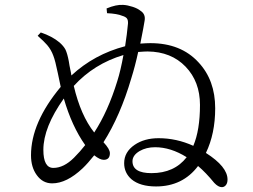

<svg xmlns="http://www.w3.org/2000/svg" viewBox="-20 -773 1040 789"><path d="M891.6 -3.9Q877 -3.9 860.4 -21.5Q826.2 -63.5 793.9 -90.8Q730.5 -6.8 621.1 -6.8Q555.7 -6.8 520.5 -36.1Q490.2 -62.5 490.2 -102.5Q490.2 -148.4 533.2 -177.7Q573.2 -205.1 631.8 -205.1Q705.1 -205.1 774.4 -173.8Q801.8 -238.3 801.8 -341.8Q801.8 -437.5 742.7 -499Q683.6 -560.5 586.9 -561.5Q575.2 -561.5 550.8 -559.6H547.9Q535.2 -501 519.5 -451.2Q474.6 -297.9 405.3 -188.5Q431.6 -160.2 431.6 -143.6Q431.6 -116.2 406.2 -116.2Q390.6 -116.2 367.2 -134.8Q340.8 -101.6 319.3 -81.1Q253.9 -19.5 194.3 -19.5Q155.3 -19.5 130.9 -53.7Q107.4 -85.9 107.4 -134.8Q107.4 -269.5 229.5 -416Q224.6 -436.5 217.8 -471.7Q207 -524.4 199.2 -543.9Q190.4 -568.4 173.8 -587.9Q163.1 -600.6 134.8 -626L147.5 -639.6Q194.3 -624 224.6 -598.6Q241.2 -584 249 -569.3Q256.8 -552.7 262.7 -521.5Q264.6 -506.8 271.5 -474.6Q272.5 -466.8 273.4 -462.9Q367.2 -549.8 494.1 -583Q502 -632.8 505.9 -675.8Q506.8 -690.4 501.5 -697.3Q496.1 -704.1 482.4 -708Q461.9 -716.8 419.9 -718.8L418 -738.3Q458 -754.9 486.3 -752.9Q503.9 -752 524.9 -745.1Q545.9 -738.3 557.6 -728.5Q579.1 -714.8 574.2 -687.5Q571.3 -667 556.6 -593.8Q582 -595.7 597.7 -595.7Q723.6 -595.7 795.9 -516.6Q864.3 -443.4 864.3 -328.1Q864.3 -223.6 826.2 -144.5Q915 -87.9 915 -35.2Q915 -20.5 908.2 -12.2Q901.4 -3.9 891.6 -3.9ZM602.5 -61.5Q696.3 -61.5 747.1 -127Q681.6 -168 617.2 -168Q581.1 -168 553.7 -152.3Q524.4 -134.8 524.4 -110.4Q524.4 -61.5 602.5 -61.5ZM199.2 -83Q242.2 -83 284.2 -125Q309.6 -150.4 330.1 -176.8Q275.4 -253.9 242.2 -368.2Q158.2 -250 158.2 -157.2Q158.2 -83 199.2 -83ZM367.2 -228.5Q423.8 -315.4 461.9 -439.5Q475.6 -482.4 487.3 -546.9Q366.2 -510.7 283.2 -419.9Q311.5 -298.8 367.2 -228.5Z"/></svg>

Font: Bpmf Zihi Only R
Style: R
Weight: 400
Foundry: But Ko
Version: Version 1.320